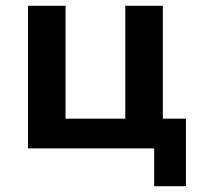

<svg xmlns="http://www.w3.org/2000/svg" viewBox="-20 -514 691 665"><path d="M514 131V0H77V-494H207V-103H414V-494H544V-103H624V131Z"/></svg>

Font: Nunito Sans 10pt
Style: Bold
Weight: 700
Designer: Vernon Adams
Foundry: Vernon Adams
Version: Version 3.101;gftools[0.9.27]